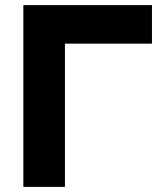

<svg xmlns="http://www.w3.org/2000/svg" viewBox="-20 -728 627 748"><path d="M71 0V-708H572V-558H233V0Z"/></svg>

Font: Onest ExtraBold
Style: Regular
Weight: 800
Designer: Dmitri Voloshin, Andrey Kudryavtsev
Foundry: Dmitri Voloshin, Andrey Kudryavtsev
Version: Version 1.000;gftools[0.9.33]